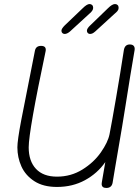

<svg xmlns="http://www.w3.org/2000/svg" viewBox="-20 -928 686 950"><path d="M646 -680Q625 -559 601 -405Q587 -315 563 -177Q555 -134 549 -95Q543 -56 537 -23Q532 2 506 2Q483 2 483 -18Q483 -24 484 -27Q492 -76 501 -126Q462 -70 400.5 -36.5Q339 -3 262 -3Q194 -3 150 -31.5Q106 -60 86 -104.5Q66 -149 66 -199Q66 -233 85 -333Q104 -433 143 -627L153 -678Q158 -701 183 -701Q210 -701 206 -676Q122 -279 122 -199Q122 -131 158 -92.5Q194 -54 262 -54Q331 -54 387.5 -89Q444 -124 479 -174Q514 -224 522 -264Q533 -320 554.5 -445Q576 -570 593 -681Q598 -708 622 -708Q636 -708 642 -700.5Q648 -693 646 -680ZM284 -776Q284 -786 300 -802L389 -887Q410 -908 423 -908Q431 -908 436 -903Q441 -898 441 -889Q441 -875 421 -859L326 -772Q312 -760 300 -760Q293 -760 288.5 -764.5Q284 -769 284 -776ZM410 -776Q410 -787 426 -802L514 -887Q535 -908 549 -908Q557 -908 562 -903Q567 -898 567 -889Q567 -881 561.5 -874Q556 -867 546 -859L452 -773Q443 -765 437 -762.5Q431 -760 425 -760Q419 -760 414.5 -764.5Q410 -769 410 -776Z"/></svg>

Font: Mali Light
Style: Italic
Weight: 300
Italic angle: -10°
Version: Version 1.000; ttfautohint (v1.6)